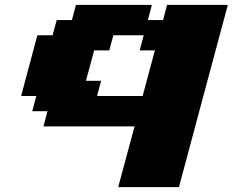

<svg xmlns="http://www.w3.org/2000/svg" viewBox="-20 -645 957 790"><path d="M466.3 125H716.3Q749.5 0 816.7 -250Q883.8 -500 917.5 -625H667.5L650.9 -562.5H588.4L605 -625H292.5L275.9 -562.5H213.4L196.3 -500H133.8Q122.6 -458 100.3 -375Q78.1 -292 66.9 -250H129.4L112.8 -187.5H175.3L158.7 -125H533.7Q522.5 -83.5 500 -0.2Q477.5 83 466.3 125ZM566.9 -250H379.4L396 -312.5H333.5Q339.4 -333 350.6 -375Q361.8 -417 367.2 -437.5H429.7L446.3 -500H571.3L554.7 -437.5H617.2Z"/></svg>

Font: Faithful 32x
Style: BoldOblique
Weight: 400
Foundry: Faithful Resource Pack
Version: Version 1.0; January 27, 2023